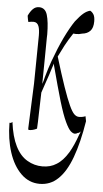

<svg xmlns="http://www.w3.org/2000/svg" viewBox="-64 -586 486 909"><g transform="rotate(5 178.5 -131.5)"><path d="M34.2 -500.5Q43.5 -521 55.7 -533.2Q67.9 -545.4 84.5 -545.4Q114.3 -545.4 124 -512.7Q133.8 -480 134.3 -420.9Q134.3 -414.1 133.8 -406.2V-405.8Q132.8 -359.9 132.8 -309.3Q132.8 -258.8 131.3 -185.1Q136.2 -197.3 141.1 -219.2Q151.9 -258.3 165 -294.9Q188 -358.4 212.4 -409.7Q237.3 -460.9 259.3 -493.2Q280.3 -520 295.7 -533Q311 -545.9 327.1 -549.8Q336.4 -545.4 343.5 -534.4Q350.6 -523.4 350.6 -501Q350.6 -470.2 336.7 -455.6Q322.8 -440.9 298.8 -438.5Q284.7 -434.1 270 -434.1Q270 -434.1 256.8 -435.1Q234.9 -402.3 220.2 -374.5Q205.6 -346.7 192.9 -320.3Q243.2 -154.3 271 -94.2Q284.2 -65.4 294.9 -54.9Q305.7 -44.4 317.9 -44.4Q335 -44.4 348.6 -50.3Q351.1 -33.7 353 -26.9Q336.4 76.2 310.3 147Q284.2 217.8 246.6 252.9Q210.4 287.6 159.7 287.6Q108.9 287.6 71.3 250.7Q33.7 213.9 13.4 151.4Q-6.8 88.9 -7.3 11.7Q-0.5 14.2 6.3 6.8Q15.1 76.7 37.4 120.8Q59.6 165 93.8 184.6Q127 204.1 165.5 204.1Q204.1 204.1 231.9 186Q262.2 168 287.6 126Q308.1 91.8 327.1 37.1Q329.6 35.2 332 22.9Q325.7 32.2 319.8 31.2Q312 36.6 305.2 36.6Q296.4 36.6 285.4 26.9Q274.4 17.1 259.3 -14.9Q244.1 -46.9 225.1 -109.9Q206.5 -172.9 176.8 -285.2Q174.3 -272.5 172.4 -269.5Q163.6 -239.7 142.1 -178.2Q134.8 -157.7 130.4 -143.6Q127.9 -66.4 127.4 -37.6Q127 -4.4 125 28.3Q106.4 38.1 86.9 38.1Q85 39.6 83.5 31.2Q87.9 -70.8 92.3 -182.6Q93.8 -292.5 95.2 -411.6Q95.2 -439.9 89.4 -455.6Q82.5 -474.1 64.5 -474.1Q54.2 -474.1 40 -471.2Q37.1 -481 34.2 -500.5Z"/></g></svg>

Font: Scarab Serif
Style: Condensed-Light
Weight: 300
Designer: John Roberts
Foundry: Scarab
Version: 1.0